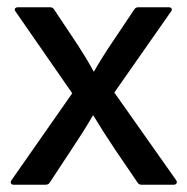

<svg xmlns="http://www.w3.org/2000/svg" viewBox="-20 -509 516 529"><path d="M18 0H104C110 0 114 -1 117 -6L177 -97C197 -127 217 -158 236 -191H237C257 -158 277 -127 297 -97L359 -6C362 -1 366 0 371 0H458C466 0 470 -6 465 -13L295 -254L451 -477C456 -483 453 -489 445 -489H362C357 -489 353 -488 350 -483L289 -392C272 -367 255 -340 239 -312H238C224 -338 208 -364 193 -387L129 -483C126 -488 122 -489 117 -489H30C21 -489 18 -483 23 -477L179 -252L12 -13C7 -6 10 0 18 0Z"/></svg>

Font: Sofia Sans Cond SemiBold
Style: Regular
Weight: 600
Width: 3
Designer: Botio Nikoltchev, Ani Petrova
Foundry: lettersoup
Version: Version 4.100